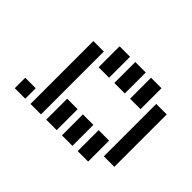

<svg xmlns="http://www.w3.org/2000/svg" viewBox="-193 -1048 1265 1265"><g transform="rotate(-45 439.5 -415.0)"><path d="M195.3 -732.4H97.7V-830.1H195.3ZM97.7 -439.5V-537.1H293V-439.5ZM585.9 -439.5V-537.1H781.2V-439.5ZM97.7 -293V-390.6H293V-293ZM585.9 -293V-390.6H781.2V-293ZM97.7 -146.5V-244.1H293V-146.5ZM585.9 -146.5V-244.1H781.2V-146.5ZM195.3 0V-97.7H683.6V0ZM683.6 -683.6V-585.9H97.7V-683.6Z"/></g></svg>

Font: Trigram
Style: Regular
Weight: 400
Designer: GGBotNet
Foundry: GGBotNet
Version: 1.05